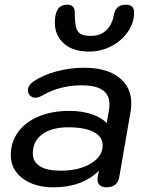

<svg xmlns="http://www.w3.org/2000/svg" viewBox="-20 -789 627 819"><path d="M26 -127Q26 -183 57.5 -226Q89 -269 145.5 -292.5Q202 -316 276 -316Q328 -316 370.5 -302Q413 -288 435 -264L444 -314Q447 -329 447 -343Q447 -385 417.5 -405Q388 -425 327 -425Q238 -425 165 -384Q143 -372 132 -372Q118 -372 108.5 -381Q99 -390 99 -403Q99 -425 122 -441Q163 -469 220.5 -484.5Q278 -500 339 -500Q433 -500 486.5 -459.5Q540 -419 540 -348Q540 -331 537 -313L489 -35Q485 -12 471 -1Q457 10 435 10Q417 10 406.5 1.5Q396 -7 396 -23Q396 -30 397 -33L402 -61Q330 10 209 10Q127 10 76.5 -28Q26 -66 26 -127ZM418 -169Q418 -206 379.5 -226Q341 -246 272 -246Q201 -246 160.5 -216.5Q120 -187 120 -135Q120 -99 150 -80Q180 -61 238 -61Q317 -61 367.5 -91.5Q418 -122 418 -169ZM214 -693Q214 -769 266 -769Q299 -769 299 -736Q299 -693 304.5 -672.5Q310 -652 324.5 -644Q339 -636 369 -636Q408 -636 433 -659.5Q458 -683 465 -723Q473 -769 516 -769Q552 -769 552 -736Q552 -692 525.5 -653.5Q499 -615 455 -592Q411 -569 360 -569Q292 -569 253 -603Q214 -637 214 -693Z"/></svg>

Font: Kodchasan Medium
Style: Italic
Weight: 500
Italic angle: -10°
Version: Version 1.000; ttfautohint (v1.6)